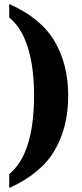

<svg xmlns="http://www.w3.org/2000/svg" viewBox="-20 -795 407 957"><path d="M26 142V73Q74 32 101 -29Q128 -90 139 -164.5Q150 -239 150 -318Q150 -397 139 -470.5Q128 -544 101 -605.5Q74 -667 26 -708V-775Q184 -705 252 -589.5Q320 -474 320 -318Q320 -161 252 -45Q184 71 26 142Z"/></svg>

Font: Noto Serif Tamil ExtraCondensed Black
Style: Regular
Weight: 900
Width: 2
Designer: Indian Type Foundry, Tom Grace, and the Monotype Design Team
Foundry: Monotype Imaging Inc.
Version: Version 2.004; ttfautohint (v1.8.4.7-5d5b)